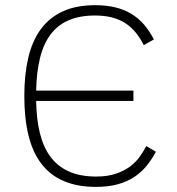

<svg xmlns="http://www.w3.org/2000/svg" viewBox="-20 -710 686 744"><path d="M584 -122.1Q568.4 -92.3 548.1 -67.4Q527.8 -42.5 500.5 -24.4Q473.1 -6.3 436.8 3.9Q400.4 14.2 352.1 14.2Q280.3 14.2 227.8 -8.1Q175.3 -30.3 141.1 -74.5Q106.9 -118.7 90.6 -184.6Q74.2 -250.5 74.2 -337.9Q74.2 -420.9 89.6 -486.3Q105 -551.8 138.2 -596.9Q171.4 -642.1 223.4 -666Q275.4 -689.9 349.1 -689.9Q391.6 -689.9 426.3 -681.6Q460.9 -673.3 488.8 -656.5Q516.6 -639.6 538.1 -614.7Q559.6 -589.8 576.2 -557.1L537.1 -535.2Q522.5 -564 504.6 -585.4Q486.8 -606.9 463.9 -621.3Q440.9 -635.7 412.4 -642.8Q383.8 -649.9 348.1 -649.9Q288.6 -649.9 245.8 -631.3Q203.1 -612.8 175.8 -576.2Q148.4 -539.6 135 -485.1Q121.6 -430.7 120.1 -358.9H497.1V-318.8H120.1Q121.1 -250.5 134 -196.3Q147 -142.1 174.3 -104.2Q201.7 -66.4 245.6 -46.1Q289.6 -25.9 353 -25.9Q397.5 -25.9 429.4 -36.9Q461.4 -47.9 484.1 -64.9Q506.8 -82 521.7 -103Q536.6 -124 546.9 -144Z"/></svg>

Font: Clear Sans Thin
Style: Regular
Weight: 250
Foundry: Intel Corporation
Version: Version 1.00